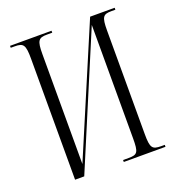

<svg xmlns="http://www.w3.org/2000/svg" viewBox="-130 -820 855 926"><g transform="rotate(-20 297.5 -357.0)"><path d="M98 -622V0H145L429 -674V-92C429 -20 422 -10 377 -10H348V0H562V-10H544C498 -10 489 -20 489 -92V-623C489 -694 498 -704 541 -704H561V-714H435L157 -59V-623C157 -692 166 -704 210 -704H237V-714H24V-704H45C89 -704 98 -692 98 -622Z"/></g></svg>

Font: Noto Serif Display ExtraCondensed Light
Style: Regular
Weight: 300
Width: 2
Designer: Monotype Design Team
Foundry: Monotype Imaging Inc.
Version: Version 2.009